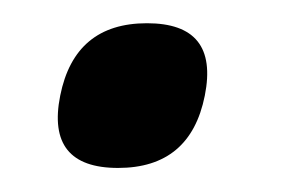

<svg xmlns="http://www.w3.org/2000/svg" viewBox="-20 -337 260 162"><path d="M30.8 -256.3Q43 -317.4 104 -317.4Q165 -317.4 152.8 -256.3Q140.6 -195.3 79.6 -195.3Q18.6 -195.3 30.8 -256.3Z"/></svg>

Font: Sansation
Style: Italic
Weight: 400
Designer: Bernd Montag
Version: Version 1.301